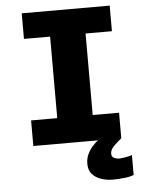

<svg xmlns="http://www.w3.org/2000/svg" viewBox="-60 -748 770 1009"><g transform="rotate(-5 325.0 -244.0)"><path d="M93 0V-135H231V-565H93V-700H557V-565H418V-135H557V0ZM605 92V197.5Q588.5 205 555.8 208.8Q523 212.5 494.5 212.5Q462.5 212.5 433.2 202.8Q404 193 385.8 172.5Q367.5 152 367.5 119Q367.5 88.5 379.5 64.8Q391.5 41 407.2 24.5Q423 8 434.5 0H557Q538 15 517.5 35Q497 55 497 75.5Q497 92.5 510.2 98.8Q523.5 105 536 105Q544 105 558.2 103Q572.5 101 586 98Q599.5 95 605 92Z"/></g></svg>

Font: Trispace ExtraBold
Style: Regular
Weight: 800
Designer: Tyler Finck
Foundry: Etcetera Type Company
Version: Version 1.210; ttfautohint (v1.8.3)